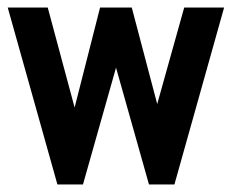

<svg xmlns="http://www.w3.org/2000/svg" viewBox="-23 -490 617 510"><path d="M-2.5 -470H103.8L175.2 -204.4L242.8 -470H327L394.6 -213.7L466.3 -470H572.3L440.3 0H372.7L285.2 -310.3L197.4 0H129.5Z"/></svg>

Font: Smooch Sans Thin
Style: Regular
Weight: 100
Designer: Robert E. Leuschke
Foundry: Robert E. Leuschke
Version: Version 1.010